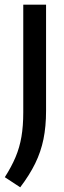

<svg xmlns="http://www.w3.org/2000/svg" viewBox="-40 -564 274 817"><path d="M46 233 -19.5 190Q9 145.5 26.2 104.5Q43.5 63.5 51.2 18Q59 -27.5 59 -86V-544H156V-92Q156 -26 145 28Q134 82 109.8 131.5Q85.5 181 46 233Z"/></svg>

Font: Encode Sans Cnd Md
Style: Regular
Weight: 500
Width: 3
Designer: Multiple Designers
Foundry: Impallari Type
Version: Version 3.002; ttfautohint (v1.8.3) -l 8 -r 50 -G 200 -x 14 